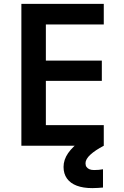

<svg xmlns="http://www.w3.org/2000/svg" viewBox="-20 -750 640 988"><path d="M90 0V-730H514V-624H216V-438H504V-334H216V-106H514V0ZM455 218Q408 218 375 205.5Q342 193 324.5 168.5Q307 144 307 109Q307 72 330.5 38Q354 4 401 -30L514 0Q470 23 445 46Q420 69 420 90Q420 102 425.5 109.5Q431 117 440.5 121Q450 125 464 125Q476 125 488 124Q500 123 510 121V215Q498 216 484 217Q470 218 455 218Z"/></svg>

Font: M PLUS Code Latin Expanded SemiBold
Style: Regular
Weight: 600
Width: 7
Designer: Coji Morishita
Foundry: UNDERFOREST DESIGN
Version: Version 1.002; ttfautohint (v1.8.3)